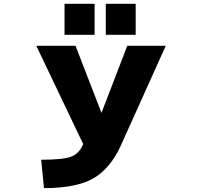

<svg xmlns="http://www.w3.org/2000/svg" viewBox="-20 -972 1040 1004"><path d="M210 11.7 195.3 -136.7Q315.4 -136.7 356 -154.3Q396.5 -171.9 415 -218.8L169.9 -732.4H375L510.7 -381.8L645.5 -732.4H846.7L612.3 -211.9Q556.6 -89.8 467.8 -39.1Q378.9 11.7 210 11.7ZM317.4 -790V-952.1H474.6V-790ZM533.2 -790V-952.1H689.5V-790Z"/></svg>

Font: GenEi Gothic M Heavy
Style: Regular
Weight: 800
Designer: o_tamon (Modified); [Source Han Sans]
Ryoko NISHIZUKA  (kana & ideographs); Paul D. Hunt (Latin, Greek & Cyrillic); Wenl
Version: Version 1.1a;Original Version 1.004